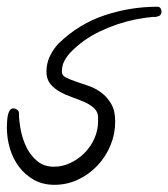

<svg xmlns="http://www.w3.org/2000/svg" viewBox="-20 -502 490 559"><path d="M450.2 -468.8Q450.2 -456.1 438.5 -454.1Q433.6 -452.1 429.2 -452.6Q424.8 -453.1 419.9 -452.1Q408.2 -451.2 397 -449.2Q385.7 -447.3 374 -445.3Q321.3 -434.6 271 -410.6Q220.7 -386.7 183.6 -347.7Q172.9 -335.9 166.5 -322.8Q160.2 -309.6 160.2 -293Q160.2 -282.2 171.9 -276.4Q183.6 -270.5 200.7 -264.6Q217.8 -258.8 237.8 -252Q257.8 -245.1 274.9 -232.4Q292 -219.7 303.7 -199.7Q315.4 -179.7 315.4 -148.4Q315.4 -112.3 301.8 -79.1Q288.1 -45.9 263.7 -20Q239.3 5.9 207 21Q174.8 36.1 138.7 36.1Q104.5 36.1 78.6 21.5Q52.7 6.8 35.2 -16.6Q17.6 -40 8.8 -69.8Q0 -99.6 0 -130.9Q0 -136.7 0.5 -146Q1 -155.3 2.4 -164.1Q3.9 -172.9 7.8 -179.7Q11.7 -186.5 19.5 -186.5Q24.4 -186.5 29.8 -182.6Q35.2 -178.7 35.2 -172.9Q35.2 -150.4 40.5 -123Q45.9 -95.7 57.6 -72.3Q69.3 -48.8 88.9 -32.7Q108.4 -16.6 136.7 -16.6Q162.1 -16.6 185.5 -27.8Q209 -39.1 227.1 -57.6Q245.1 -76.2 255.4 -100.1Q265.6 -124 265.6 -149.4V-159.2Q265.6 -175.8 254.4 -186.5Q243.2 -197.3 226.6 -204.6Q210 -211.9 190.4 -218.8Q170.9 -225.6 154.3 -234.9Q137.7 -244.1 126.5 -257.8Q115.2 -271.5 115.2 -293.9Q115.2 -317.4 125.5 -338.9Q135.7 -360.4 152.3 -377Q210 -432.6 284.7 -457.5Q359.4 -482.4 438.5 -482.4Q444.3 -482.4 447.3 -478Q450.2 -473.6 450.2 -468.8Z"/></svg>

Font: Calligraffitti
Style: Regular
Weight: 400
Designer: Dathan Boardman
Foundry: Open Window
Version: Version 1.001